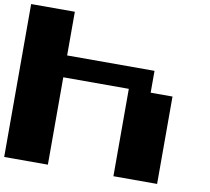

<svg xmlns="http://www.w3.org/2000/svg" viewBox="-92 -1103 1183 1082"><g transform="rotate(10 500.0 -562.5)"><path d="M0 -125V-1000H250V-750H750V-625H875V-125H625V-625H250V-125Z"/></g></svg>

Font: Press Start 2P
Style: Regular
Weight: 400
Designer: CodeMan38
Foundry: CodeMan38
Version: Version 3.000